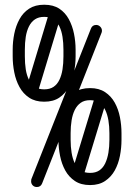

<svg xmlns="http://www.w3.org/2000/svg" viewBox="-20 -770 560 802"><path d="M33 -562.5Q33 -596 39.6 -629Q46.2 -662 61.4 -689.8Q76.5 -717.5 101.9 -733.9Q127.2 -750.2 164 -750.2H165Q202.5 -750.2 227.5 -733.9Q252.5 -717.5 267.5 -689.8Q282.5 -662 289.1 -629Q295.8 -596 295.8 -562.5V-534.5Q295.8 -501.2 289.1 -467.8Q282.5 -434.2 267.5 -406.5Q252.5 -378.8 227.5 -362Q202.5 -345.2 165 -345.2H164Q127.2 -345.2 101.9 -362Q76.5 -378.8 61.4 -406.5Q46.2 -434.2 39.6 -467.8Q33 -501.2 33 -534.5ZM83.8 -562.5V-534.5Q83.8 -505 87.6 -480.2Q91.5 -455.5 101 -436.5Q110.5 -417.5 126 -407.1Q141.5 -396.8 164 -396.8H165Q188 -396.8 203.5 -407.1Q219 -417.5 228.1 -436.5Q237.2 -455.5 241.1 -480.2Q245 -505 245 -534.5V-562.5Q245 -591.2 241.1 -616Q237.2 -640.8 228.1 -659.8Q219 -678.8 203.5 -689.1Q188 -699.5 165 -699.5H164Q141.5 -699.5 126 -689.1Q110.5 -678.8 101 -659.8Q91.5 -640.8 87.6 -616Q83.8 -591.2 83.8 -562.5ZM136.2 -379.2Q134 -372 127.2 -366.9Q120.5 -361.8 111.8 -361.8Q103 -361.8 96.4 -367.2Q89.8 -372.8 87.2 -380.2Q84.8 -387.8 88 -395L186.5 -721.2Q189.8 -728.5 196.1 -733.6Q202.5 -738.8 211.2 -738.8Q220.5 -738.8 226.9 -733.2Q233.2 -727.8 235.6 -720.2Q238 -712.8 235 -705.8ZM156 -4Q150 11.2 134 11.2Q123.5 11.2 116.8 4.4Q110 -2.5 110 -12.8Q110 -15 110.4 -17.4Q110.8 -19.8 110.8 -21.2L359.5 -649.8Q365.2 -665.8 381.8 -665.8Q391.5 -665.8 398.6 -658.6Q405.8 -651.5 405.8 -642Q405.8 -639.5 405.4 -637.1Q405 -634.8 404.2 -633.2ZM224.2 -213.8Q224.2 -247 230.9 -280.4Q237.5 -313.8 252.5 -341.1Q267.5 -368.5 292.9 -385.2Q318.2 -402 355.8 -402H356.8Q393.5 -402 418.9 -385.2Q444.2 -368.5 459.4 -341.1Q474.5 -313.8 481 -280.4Q487.5 -247 487.5 -213.8V-185.5Q487.5 -152.2 481 -118.9Q474.5 -85.5 459.4 -58.1Q444.2 -30.8 418.9 -13.9Q393.5 3 356.8 3H355.8Q318.2 3 292.9 -13.9Q267.5 -30.8 252.5 -58.1Q237.5 -85.5 230.9 -118.9Q224.2 -152.2 224.2 -185.5ZM275 -213.8V-185.5Q275 -157 279.1 -131.9Q283.2 -106.8 292.5 -87.6Q301.8 -68.5 317.1 -58.1Q332.5 -47.8 355.8 -47.8H356.8Q379.2 -47.8 394.8 -58.1Q410.2 -68.5 419.4 -87.6Q428.5 -106.8 432.8 -131.9Q437 -157 437 -185.5V-213.8Q437 -242.2 432.8 -267.4Q428.5 -292.5 419.4 -311.1Q410.2 -329.8 394.8 -340.6Q379.2 -351.5 356.8 -351.5H355.8Q332.5 -351.5 317.1 -340.6Q301.8 -329.8 292.5 -311.1Q283.2 -292.5 279.1 -267.4Q275 -242.2 275 -213.8ZM327.5 -31Q325 -23.2 318.8 -18.1Q312.5 -13 303.8 -13Q294.2 -13 287.9 -18.4Q281.5 -23.8 279.1 -31.6Q276.8 -39.5 279 -46L378.5 -372.5Q380.8 -380.2 387.5 -385.4Q394.2 -390.5 402.2 -390.5Q411.8 -390.5 418 -385.1Q424.2 -379.8 426.8 -371.9Q429.2 -364 427 -357.5Z"/></svg>

Font: Libertine-Super Thin
Style: Regular
Weight: 100
Designer: Bastien Sozeau
Foundry: NBR — Bastien Sozeau
Version: Version 2.003;gftools[0.9.33]